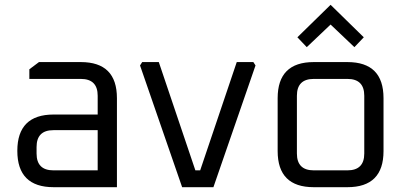

<svg xmlns="http://www.w3.org/2000/svg" viewBox="-20 -778 1686 798"><path d="M203 0Q52 0 52 -151Q52 -302 203 -302H386V-380Q386 -450 316 -450H102V-490L142 -520H316Q466 -520 466 -370V0ZM132 -140Q132 -70 202 -70H386V-237H202Q132 -237 132 -167Z M562 -506 571 -520H640L792 -70H812L964 -520H1033L1042 -506L867 0H737Z M1134 -150V-370Q1134 -520 1284 -520H1424Q1574 -520 1574 -370V-150Q1574 0 1424 0H1284Q1134 0 1134 -150ZM1214 -140Q1214 -70 1284 -70H1424Q1494 -70 1494 -140V-380Q1494 -450 1424 -450H1284Q1214 -450 1214 -380ZM1216 -623 1354 -758 1492 -623 1453 -582 1354 -676 1255 -582Z"/></svg>

Font: Oxanium ExtraLight
Style: Regular
Weight: 400
Version: Version 2.000